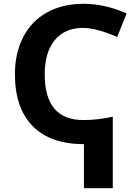

<svg xmlns="http://www.w3.org/2000/svg" viewBox="-20 -744 717 1004"><path d="M416 -116.2Q489.3 -116.2 569.8 -133.8V240.2H418.9V9.8Q243.7 9.8 150.9 -84.7Q58.1 -179.2 58.1 -356Q58.1 -466.8 101.6 -550.5Q145 -634.3 226.3 -679.2Q307.6 -724.1 418 -724.1Q528.3 -724.1 642.1 -673.8L592.8 -550.8Q482.4 -598.1 414.1 -598.1Q318.8 -598.1 266.4 -534.2Q213.9 -470.2 213.9 -355Q213.9 -116.2 416 -116.2Z"/></svg>

Font: OpenSans-Bold
Style: Bold
Weight: 700
Foundry: Ascender Corporation
Version: Version 1.10